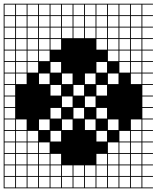

<svg xmlns="http://www.w3.org/2000/svg" viewBox="-20 -900 852 1045"><path d="M0 125V-879.8H812.5V-875H754.8V-817.3H812.5V-812.5H754.8V-754.8H812.5V-750H754.8V-692.3H812.5V-687.5H754.8V-629.8H812.5V-625H754.8V-567.3H812.5V-562.5H754.8V-504.8H812.5V-500H754.8V-442.3H812.5V-437.5H754.8V-379.8H812.5V-375H754.8V-317.3H812.5V-312.5H754.8V-254.8H812.5V-250H754.8V-192.3H812.5V-187.5H754.8V-129.8H812.5V-125H754.8V-67.3H812.5V-62.5H754.8V-4.8H812.5V0H754.8V57.7H812.5V62.5H754.8V120.2H812.5V125ZM692.3 -817.3H750V-875H692.3ZM504.8 -817.3H562.5V-875H504.8ZM129.8 -817.3H187.5V-875H129.8ZM629.8 -817.3H687.5V-875H629.8ZM379.8 -817.3H437.5V-875H379.8ZM254.8 -817.3H312.5V-875H254.8ZM317.3 -817.3H375V-875H317.3ZM4.8 -817.3H62.5V-875H4.8ZM192.3 -817.3H250V-875H192.3ZM67.3 -817.3H125V-875H67.3ZM442.3 -817.3H500V-875H442.3ZM567.3 -817.3H625V-875H567.3ZM692.3 -754.8H750V-812.5H692.3ZM504.8 -754.8H562.5V-812.5H504.8ZM317.3 -754.8H375V-812.5H317.3ZM129.8 -754.8H187.5V-812.5H129.8ZM629.8 -754.8H687.5V-812.5H629.8ZM379.8 -754.8H437.5V-812.5H379.8ZM254.8 -754.8H312.5V-812.5H254.8ZM192.3 -754.8H250V-812.5H192.3ZM4.8 -754.8H62.5V-812.5H4.8ZM67.3 -754.8H125V-812.5H67.3ZM567.3 -754.8H625V-812.5H567.3ZM442.3 -754.8H500V-812.5H442.3ZM442.3 -692.3H500V-750H442.3ZM67.3 -692.3H125V-750H67.3ZM254.8 -692.3H312.5V-750H254.8ZM567.3 -692.3H625V-750H567.3ZM629.8 -692.3H687.5V-750H629.8ZM4.8 -692.3H62.5V-750H4.8ZM192.3 -692.3H250V-750H192.3ZM129.8 -692.3H187.5V-750H129.8ZM379.8 -692.3H437.5V-750H379.8ZM317.3 -692.3H375V-750H317.3ZM692.3 -692.3H750V-750H692.3ZM504.8 -692.3H562.5V-750H504.8ZM254.8 -629.8H312.5V-687.5H254.8ZM67.3 -629.8H125V-687.5H67.3ZM629.8 -629.8H687.5V-687.5H629.8ZM567.3 -629.8H625V-687.5H567.3ZM4.8 -629.8H62.5V-687.5H4.8ZM129.8 -629.8H187.5V-687.5H129.8ZM692.3 -629.8H750V-687.5H692.3ZM504.8 -629.8H562.5V-687.5H504.8ZM192.3 -629.8H250V-687.5H192.3ZM129.8 -567.3H187.5V-625H129.8ZM192.3 -567.3H250V-625H192.3ZM567.3 -567.3H625V-625H567.3ZM67.3 -567.3H125V-625H67.3ZM629.8 -567.3H687.5V-625H629.8ZM4.8 -567.3H62.5V-625H4.8ZM692.3 -567.3H750V-625H692.3ZM504.8 -504.8H562.5V-562.5H504.8ZM67.3 -504.8H125V-562.5H67.3ZM254.8 -504.8H312.5V-562.5H254.8ZM629.8 -504.8H687.5V-562.5H629.8ZM4.8 -504.8H62.5V-562.5H4.8ZM692.3 -504.8H750V-562.5H692.3ZM129.8 -504.8H187.5V-562.5H129.8ZM192.3 -442.3H250V-500H192.3ZM567.3 -442.3H625V-500H567.3ZM67.3 -442.3H125V-500H67.3ZM442.3 -442.3H500V-500H442.3ZM4.8 -442.3H62.5V-500H4.8ZM692.3 -442.3H750V-500H692.3ZM317.3 -442.3H375V-500H317.3ZM504.8 -379.8H562.5V-437.5H504.8ZM254.8 -379.8H312.5V-437.5H254.8ZM4.8 -379.8H62.5V-437.5H4.8ZM379.8 -379.8H437.5V-437.5H379.8ZM317.3 -317.3H375V-375H317.3ZM442.3 -317.3H500V-375H442.3ZM4.8 -317.3H62.5V-375H4.8ZM379.8 -254.8H437.5V-312.5H379.8ZM4.8 -254.8H62.5V-312.5H4.8ZM254.8 -254.8H312.5V-312.5H254.8ZM504.8 -254.8H562.5V-312.5H504.8ZM317.3 -192.3H375V-250H317.3ZM4.8 -192.3H62.5V-250H4.8ZM692.3 -192.3H750V-250H692.3ZM442.3 -192.3H500V-250H442.3ZM67.3 -192.3H125V-250H67.3ZM567.3 -192.3H625V-250H567.3ZM192.3 -192.3H250V-250H192.3ZM187.5 -187.5H129.8V-129.8H187.5ZM4.8 -129.8H62.5V-187.5H4.8ZM692.3 -129.8H750V-187.5H692.3ZM254.8 -129.8H312.5V-187.5H254.8ZM629.8 -129.8H687.5V-187.5H629.8ZM67.3 -129.8H125V-187.5H67.3ZM504.8 -129.8H562.5V-187.5H504.8ZM129.8 -67.3H187.5V-125H129.8ZM192.3 -67.3H250V-125H192.3ZM4.8 -67.3H62.5V-125H4.8ZM692.3 -67.3H750V-125H692.3ZM567.3 -67.3H625V-125H567.3ZM67.3 -67.3H125V-125H67.3ZM629.8 -67.3H687.5V-125H629.8ZM192.3 -4.8H250V-62.5H192.3ZM4.8 -4.8H62.5V-62.5H4.8ZM692.3 -4.8H750V-62.5H692.3ZM567.3 -4.8H625V-62.5H567.3ZM504.8 -4.8H562.5V-62.5H504.8ZM254.8 -4.8H312.5V-62.5H254.8ZM129.8 -4.8H187.5V-62.5H129.8ZM67.3 -4.8H125V-62.5H67.3ZM629.8 -4.8H687.5V-62.5H629.8ZM254.8 57.7H312.5V0H254.8ZM629.8 57.7H687.5V0H629.8ZM504.8 57.7H562.5V0H504.8ZM129.8 57.7H187.5V0H129.8ZM67.3 57.7H125V0H67.3ZM442.3 57.7H500V0H442.3ZM692.3 57.7H750V0H692.3ZM567.3 57.7H625V0H567.3ZM317.3 57.7H375V0H317.3ZM192.3 57.7H250V0H192.3ZM4.8 57.7H62.5V0H4.8ZM379.8 57.7H437.5V0H379.8ZM504.8 120.2H562.5V62.5H504.8ZM629.8 120.2H687.5V62.5H629.8ZM129.8 120.2H187.5V62.5H129.8ZM67.3 120.2H125V62.5H67.3ZM254.8 120.2H312.5V62.5H254.8ZM692.3 120.2H750V62.5H692.3ZM567.3 120.2H625V62.5H567.3ZM442.3 120.2H500V62.5H442.3ZM317.3 120.2H375V62.5H317.3ZM379.8 120.2H437.5V62.5H379.8ZM192.3 120.2H250V62.5H192.3ZM4.8 120.2H62.5V62.5H4.8Z"/></svg>

Font: Yarndings 12 Charted
Style: Regular
Weight: 400
Designer: Sarah Cadigan-Fried
Version: Version 1.000; ttfautohint (v1.8.4.7-5d5b)